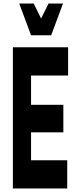

<svg xmlns="http://www.w3.org/2000/svg" viewBox="-20 -1068 440 1088"><path d="M361 0V-160H156V-318H339V-474H156V-640H366V-800H53V0ZM255 -1048 213 -963 171 -1048H89L156 -868H270L337 -1048Z"/></svg>

Font: Yard Headline
Style: Regular
Weight: 400
Monospace: yes
Designer: Roman Shamin
Foundry: Evil Martians
Version: Version 1.000